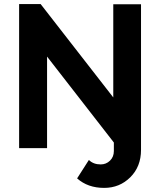

<svg xmlns="http://www.w3.org/2000/svg" viewBox="-20 -730 790 946"><path d="M211.9 -451.2V0H74.2V-710H180.2L538.1 -250V-709H674.8V8.8Q674.8 90.8 622.1 143.3Q569.3 195.8 493.2 195.8Q412.6 195.8 359.9 148.9L418 58.1Q439.9 80.1 476.1 80.1Q502.9 80.1 522 61.5Q541 43 541 14.2V-27.8Z"/></svg>

Font: Rawline
Style: Bold
Weight: 700
Designer: Matt McInerney, Pablo Impallari, Rodrigo Fuenzalida
Foundry: Matt McInerney, Pablo Impallari, Rodrigo Fuenzalida
Version: Version 4.020;PS 004.020;hotconv 1.0.88;makeotf.lib2.5.64775